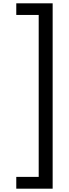

<svg xmlns="http://www.w3.org/2000/svg" viewBox="-20 -906 416 1156"><path d="M78 159H213V-816H78V-886H297V230H78Z"/></svg>

Font: Noto Sans Kannada UI SemiCondensed
Style: Regular
Weight: 400
Width: 4
Designer: Jelle Bosma - Monotype Design Team
Foundry: Monotype Imaging Inc.
Version: Version 2.005; ttfautohint (v1.8.4.7-5d5b)